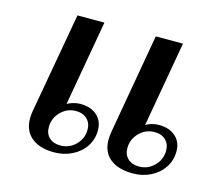

<svg xmlns="http://www.w3.org/2000/svg" viewBox="-86 -670 910 791"><g transform="rotate(15 369.5 -275.0)"><path d="M73 -100Q73 -116 76 -132L152 -560H267L203 -196Q213 -202 228 -206.5Q243 -211 259 -211Q303 -211 329.5 -187.5Q356 -164 356 -124Q356 -86 336 -55.5Q316 -25 281 -7.5Q246 10 204 10Q143 10 108 -18.5Q73 -47 73 -100ZM408 -99Q408 -114 411 -132L486 -560H602L538 -196Q547 -202 562 -206.5Q577 -211 594 -211Q638 -211 664.5 -187.5Q691 -164 691 -124Q691 -86 671 -55.5Q651 -25 616.5 -7.5Q582 10 540 10Q478 10 443 -18Q408 -46 408 -99ZM314 -116Q314 -144 296 -161Q278 -178 249 -178Q211 -178 184 -150.5Q157 -123 157 -85Q157 -57 174.5 -40.5Q192 -24 222 -24Q260 -24 287 -51Q314 -78 314 -116ZM649 -116Q649 -144 631.5 -161Q614 -178 584 -178Q546 -178 519 -150.5Q492 -123 492 -85Q492 -57 510 -40.5Q528 -24 557 -24Q595 -24 622 -51Q649 -78 649 -116Z"/></g></svg>

Font: Fahkwang Medium
Style: Italic
Weight: 500
Italic angle: -10°
Version: Version 1.000; ttfautohint (v1.6)